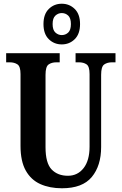

<svg xmlns="http://www.w3.org/2000/svg" viewBox="-20 -999 652 1029"><path d="M312 10Q246 10 196 -12.5Q146 -35 118 -85Q90 -135 90 -217V-602Q90 -643 73.5 -654Q57 -665 32 -665H13V-714H300V-665H282Q257 -665 240.5 -653.5Q224 -642 224 -598V-210Q224 -125 256.5 -91Q289 -57 344 -57Q396 -57 428 -98Q460 -139 460 -213V-602Q460 -643 444 -654Q428 -665 403 -665H385V-714H599V-665H580Q555 -665 538.5 -653.5Q522 -642 522 -598V-211Q522 -111 472 -50.5Q422 10 312 10ZM311 -761Q270 -761 241.5 -789Q213 -817 213 -870Q213 -923 241.5 -951Q270 -979 311 -979Q352 -979 380.5 -951Q409 -923 409 -870Q409 -817 380.5 -789Q352 -761 311 -761ZM311 -811Q331 -811 345.5 -824.5Q360 -838 360 -870Q360 -902 345.5 -915.5Q331 -929 311 -929Q292 -929 277 -915.5Q262 -902 262 -870Q262 -838 277 -824.5Q292 -811 311 -811Z"/></svg>

Font: Noto Serif Thai ExtraCondensed
Style: Bold
Weight: 700
Width: 2
Designer: Monotype Design Team
Foundry: Monotype Imaging Inc.
Version: Version 2.002; ttfautohint (v1.8.4.7-5d5b)